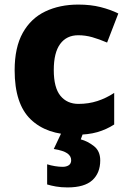

<svg xmlns="http://www.w3.org/2000/svg" viewBox="-20 -579 566 839"><path d="M308 10Q184 10 114 -57.5Q44 -125 44 -272Q44 -372 79.5 -435.5Q115 -499 178 -529Q241 -559 322 -559Q376 -559 419.5 -548Q463 -537 497 -520L448 -393Q413 -408 383 -416.5Q353 -425 322 -425Q271 -425 243 -387Q215 -349 215 -273Q215 -196 244 -160.5Q273 -125 323 -125Q367 -125 405.5 -137.5Q444 -150 479 -173V-35Q445 -13 405 -1.5Q365 10 308 10ZM418 122Q418 177 383.5 208.5Q349 240 275 240Q247 240 224.5 236Q202 232 186 227V139Q202 144 220 147Q238 150 254 150Q270 150 280.5 143Q291 136 291 121Q291 103 274 91Q257 79 215 72L249 0H344L333 30Q363 38 390.5 59.5Q418 81 418 122Z"/></svg>

Font: Noto Sans Kannada ExtraBold
Style: Regular
Weight: 800
Designer: Jelle Bosma - Monotype Design Team
Foundry: Monotype Imaging Inc.
Version: Version 2.005; ttfautohint (v1.8.4.7-5d5b)